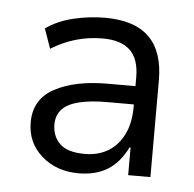

<svg xmlns="http://www.w3.org/2000/svg" viewBox="-35 -762 392 387"><g transform="rotate(5 161.0 -568.5)"><path d="M137 -410Q92 -410 62 -436.5Q32 -463 32 -504Q32 -551 73 -573Q114 -595 180 -595H243V-558H182Q149 -558 126 -552.5Q103 -547 91.5 -535Q80 -523 80 -504Q80 -480 95.5 -465Q111 -450 146 -450Q173 -450 193 -462Q213 -474 224.5 -497Q236 -520 236 -553V-613Q236 -650 217.5 -667.5Q199 -685 162 -685Q134 -685 108 -677.5Q82 -670 58 -655L44 -695Q68 -712 100 -719.5Q132 -727 163 -727Q223 -727 252.5 -698Q282 -669 282 -611V-415H237V-471H235Q219 -439 195 -424.5Q171 -410 137 -410Z"/></g></svg>

Font: Nunitoga
Style: Light
Weight: 300
Designer: Vernon Adams
Foundry: Vernon Adams
Version: Version 1.0